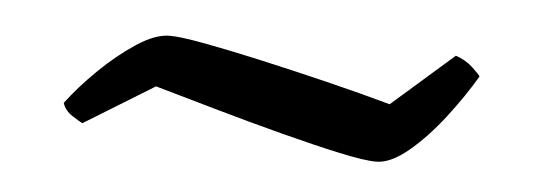

<svg xmlns="http://www.w3.org/2000/svg" viewBox="-26 -429 642 227"><g transform="rotate(5 294.5 -315.5)"><path d="M425 -249Q411 -249 381 -255.5Q351 -262 312.5 -272Q274 -282 233.5 -293.5Q193 -305 158 -315L75 -264Q71 -266 62.5 -271.5Q54 -277 51 -286Q66 -306 87 -326.5Q108 -347 130 -361.5Q152 -376 169 -376Q182 -376 211.5 -370.5Q241 -365 279 -356.5Q317 -348 358 -338Q399 -328 435 -318L508 -382Q520 -378 528.5 -370Q537 -362 538 -360Q524 -336 504 -310Q484 -284 463 -266.5Q442 -249 425 -249Z"/></g></svg>

Font: Texturina Medium
Style: Regular
Weight: 500
Designer: Guillermo Torres Carreño
Foundry: Omnibus-Type
Version: Version 1.003